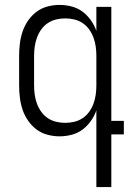

<svg xmlns="http://www.w3.org/2000/svg" viewBox="-20 -548 540 783"><path d="M246 -47Q265 -47 283.5 -51.5Q302 -56 317.5 -66.5Q333 -77 344 -92.5Q355 -108 361.5 -126Q368 -144 370.5 -162.5Q373 -181 373 -200V-320Q373 -339 370.5 -357.5Q368 -376 361.5 -394Q355 -412 344 -427.5Q333 -443 317.5 -453.5Q302 -464 283.5 -468.5Q265 -473 246 -473Q227 -473 208.5 -468.5Q190 -464 174.5 -453.5Q159 -443 148 -427.5Q137 -412 130.5 -394Q124 -376 121.5 -357.5Q119 -339 119 -320V-200Q119 -181 121.5 -162.5Q124 -144 130.5 -126Q137 -108 148 -92.5Q159 -77 174.5 -66.5Q190 -56 208.5 -51.5Q227 -47 246 -47ZM373 215V-98Q365 -75 350.5 -54.5Q336 -34 316.5 -19.5Q297 -5 272.5 1.5Q248 8 223 8Q198 8 173.5 1.5Q149 -5 129 -20Q109 -35 94.5 -56Q80 -77 72 -101Q64 -125 61 -150Q58 -175 58 -200V-320Q58 -345 61 -370Q64 -395 72 -419Q80 -443 94.5 -464Q109 -485 129 -500Q149 -515 173.5 -521.5Q198 -528 223 -528Q248 -528 272.5 -521.5Q297 -515 316.5 -500.5Q336 -486 350.5 -465.5Q365 -445 373 -422V-520H434V-55H485V0H434V215Z"/></svg>

Font: Iosevka Light
Style: Regular
Weight: 300
Monospace: yes
Designer: Belleve Invis
Foundry: Belleve Invis
Version: Version 32.5.0; ttfautohint (v1.8.4)